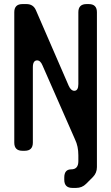

<svg xmlns="http://www.w3.org/2000/svg" viewBox="-20 -730 545 941"><path d="M90 9H101Q141 9 141 -31V-400Q141 -434 162 -434Q178 -434 188 -410L348 -46Q364 -13 364 31V60Q364 100 329 100Q295 100 295 140V151Q295 191 335 191H353Q382 191 402 171L435 138Q455 118 455 89V-670Q455 -710 415 -710H404Q364 -710 364 -670V-318Q364 -285 344 -285Q328 -285 317 -309L156 -680Q143 -710 110 -710H90Q50 -710 50 -670V-31Q50 9 90 9Z"/></svg>

Font: WDXL Lubrifont TC
Style: Regular
Weight: 400
Designer: [WDXL Lubrifont] Copyright 2020-2022 (c) NightFurySL2001, Skr-ZERO; [ZCOOL QingKe HuangYou] Copyright 2018-2022 (c) The 
Version: Version 2.001;hotconv 1.1.1;makeotfexe 2.6.0